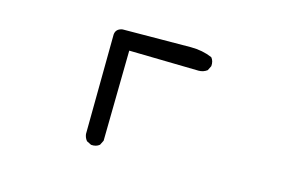

<svg xmlns="http://www.w3.org/2000/svg" viewBox="-71 -631 1141 779"><g transform="rotate(15 500.0 -241.0)"><path d="M356.4 2 336.9 -7.8Q327.1 -19.5 325.2 -35.2L329.1 -454.1Q331.1 -478.5 358.4 -483.4L645.5 -485.4Q694.3 -485.4 735.4 -467.8Q747.1 -454.1 745.1 -432.6L735.4 -413.1Q719.7 -401.4 700.2 -401.4L407.2 -407.2L401.4 -27.3L391.6 -7.8Q377.9 3.9 356.4 2Z"/></g></svg>

Font: JasonHandwriting2
Style: Regular
Weight: 400
Version: Version 1.05.10